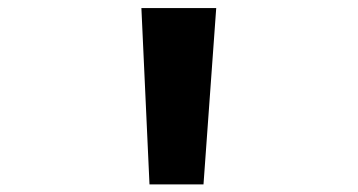

<svg xmlns="http://www.w3.org/2000/svg" viewBox="-20 -958 905 486"><path d="M358.4 -491.2H495.1L527.3 -937.5H337.9Z"/></svg>

Font: OCR-B
Style: Regular
Weight: 400
Version: 1.1